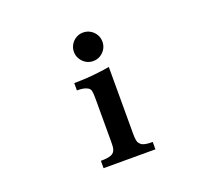

<svg xmlns="http://www.w3.org/2000/svg" viewBox="-133 -979 1267 1152"><g transform="rotate(-20 500.0 -403.5)"><path d="M502.9 -807.1Q528.3 -807.1 549.1 -794.7Q569.8 -782.2 582 -761.7Q594.2 -741.7 594.2 -715.8Q594.2 -690.9 581.8 -670.2Q569.3 -649.4 548.8 -637.2Q528.8 -625 502.9 -625Q478 -625 457.8 -637.2Q437.5 -649.4 424.8 -670.4Q412.1 -691.4 412.1 -715.8Q412.1 -741.2 424.6 -762Q437 -782.7 457.5 -794.9Q477.5 -807.1 502.9 -807.1ZM578.1 -133.8Q578.1 -90.8 585.9 -76.7Q590.3 -68.8 599.4 -61.3Q608.4 -53.7 626 -50.3Q642.6 -46.9 671.9 -46.9V0H340.8V-46.9Q398.9 -46.9 418 -62Q433.1 -73.2 436.5 -98.1Q438 -111.3 438 -133.8V-409.2Q438 -443.8 434.6 -458Q431.2 -472.7 418.9 -479.7Q406.7 -486.8 390.6 -490.2Q374 -493.2 350.1 -493.2V-540Q385.7 -540 424.8 -542.2Q463.9 -544.4 503.4 -549.3Q522.9 -551.8 541.5 -554.2Q560.1 -556.6 578.1 -560.1Z"/></g></svg>

Font: BIZ UDMincho
Style: Bold
Weight: 700
Monospace: yes
Designer: TypeBank Co., Ltd.
Foundry: Morisawa Inc.
Version: Version 1.06